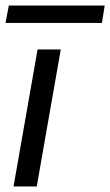

<svg xmlns="http://www.w3.org/2000/svg" viewBox="-23 -675 399 695"><path d="M26 0 113 -496H197L110 0ZM-3 -592 9 -655H356L346 -592Z"/></svg>

Font: DeepMind Sans
Style: Italic
Weight: 400
Italic angle: -10°
Designer: Jonny Pinhorn / Modifications: Colophon Foundry
Foundry: Colophon Foundry
Version: Version 1.002; ttfautohint (v1.8.2)